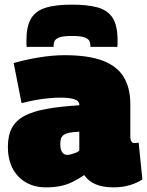

<svg xmlns="http://www.w3.org/2000/svg" viewBox="-20 -798 636 828"><path d="M14 -164Q14 -214 31.5 -246.5Q49 -279 86 -298.5Q123 -318 181.5 -328.5Q240 -339 322 -344V-346Q322 -363 300.5 -370Q279 -377 241 -377Q219 -377 191 -374.5Q163 -372 133 -366.5Q103 -361 73 -353L39 -526Q86 -540 146 -550Q206 -560 258 -560Q362 -560 424 -536Q486 -512 514 -465Q542 -418 542 -349V-212Q542 -193 547 -187Q552 -181 558 -181Q563 -181 568.5 -181.5Q574 -182 578 -183L594 -24Q571 -9 539.5 0.5Q508 10 469 10Q423 10 392 -3.5Q361 -17 343 -43Q317 -25 292 -13Q267 -1 239.5 4.5Q212 10 177 10Q141 10 111 -2Q81 -14 59 -37Q37 -60 25.5 -92Q14 -124 14 -164ZM240 -177Q240 -152 248.5 -141Q257 -130 270 -130Q276 -130 286 -132.5Q296 -135 306.5 -139Q317 -143 322 -149V-230Q297 -229 281 -226Q265 -223 256 -217Q247 -211 243.5 -201.5Q240 -192 240 -177ZM290 -778Q355 -778 399 -766.5Q443 -755 465 -722Q487 -689 487 -625Q487 -618 487 -610.5Q487 -603 486 -596H370Q370 -597 370 -598Q370 -599 370 -601Q370 -610 366 -620Q362 -630 345 -636.5Q328 -643 290 -643Q252 -643 235.5 -636.5Q219 -630 215 -620Q211 -610 211 -601Q211 -599 211 -598Q211 -597 211 -596H95Q94 -603 94 -610.5Q94 -618 94 -625Q94 -683 113 -716.5Q132 -750 175 -764Q218 -778 290 -778Z"/></svg>

Font: Georama Black
Style: Regular
Weight: 900
Designer: Jean-Baptiste Levee
Foundry: Production Type
Version: Version 1.001